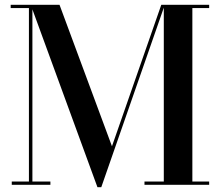

<svg xmlns="http://www.w3.org/2000/svg" viewBox="-20 -770 916 800"><path d="M29 -13.5H100.5V-736.5H24.5V-750H228L446.5 -160.5L652 -750H851.5V-736.5H781.5V-13.5H851.5V0H582V-13.5H662.5V-738L402 10H386L115 -731V-13.5H190V0H29Z"/></svg>

Font: Bodoni* 16 Medium
Style: Regular
Weight: 500
Version: Version 2.2